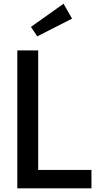

<svg xmlns="http://www.w3.org/2000/svg" viewBox="-20 -1024 529 1044"><path d="M477.3 0H74.1V-750H187.7V-100H477.3ZM148.2 -877.7 325.5 -1003.6 371.8 -922.7 182.7 -826.4Z"/></svg>

Font: Spartan MB SemBd
Style: Regular
Weight: 600
Designer: Matt Bailey, Mirko Velimirovic
Foundry: Matt Bailey
Version: Version 1.005